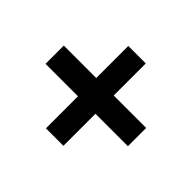

<svg xmlns="http://www.w3.org/2000/svg" viewBox="-111 -684 744 744"><g transform="rotate(-45 260.5 -312.5)"><path d="M210.4 -86.8V-264.6H34.7V-360.4H210.4V-538.2H310.4V-360.4H486.1V-264.6H310.4V-86.8Z"/></g></svg>

Font: co2trust
Style: Bold
Weight: 700
Designer: Kristian Moeller
Foundry: Dicotype
Version: Version 1.000